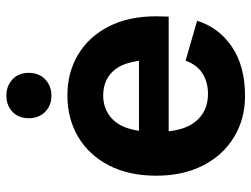

<svg xmlns="http://www.w3.org/2000/svg" viewBox="-113 -661 787 601"><g transform="rotate(-90 280.5 -360.5)"><path d="M281 13Q208 13 151 -22Q94 -57 62.5 -119.5Q31 -182 31 -265Q31 -350 63 -412.5Q95 -475 152 -509Q209 -543 282 -543Q355 -543 411 -509Q467 -475 498.5 -413Q530 -351 530 -265Q530 -255 529.5 -246Q529 -237 529 -226H114V-319H431L394 -265Q394 -354 364.5 -392.5Q335 -431 282 -431Q231 -431 199.5 -392.5Q168 -354 168 -265Q168 -182 200 -142.5Q232 -103 287 -103Q324 -103 351 -120Q378 -137 391 -173L516 -137Q495 -69 434.5 -28Q374 13 281 13ZM282 -593Q251 -593 231 -612.5Q211 -632 211 -664Q211 -696 231 -715Q251 -734 282 -734Q312 -734 332.5 -715Q353 -696 353 -664Q353 -632 332.5 -612.5Q312 -593 282 -593Z"/></g></svg>

Font: Radio Canada Big SemiBold
Style: Regular
Weight: 600
Designer: Étienne Aubert Bonn
Foundry: Coppers and Brasses
Version: Version 1.001